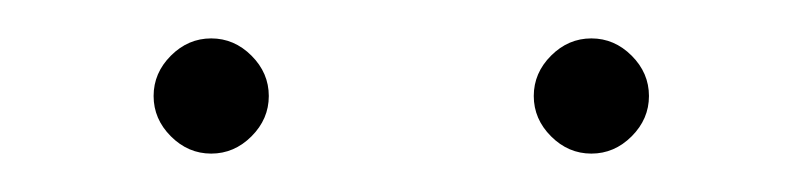

<svg xmlns="http://www.w3.org/2000/svg" viewBox="-20 -690 418 100"><path d="M90 -670Q102 -670 111 -661Q120 -652 120 -640Q120 -628 111 -619Q102 -610 90 -610Q78 -610 69 -619Q60 -628 60 -640Q60 -652 69 -661Q78 -670 90 -670ZM288 -670Q300 -670 309 -661Q318 -652 318 -640Q318 -628 309 -619Q300 -610 288 -610Q276 -610 267 -619Q258 -628 258 -640Q258 -652 267 -661Q276 -670 288 -670Z"/></svg>

Font: Prompt Thin
Style: Regular
Weight: 100
Designer: Katatrad Team
Foundry: CadsonDemak
Version: Version 1.030